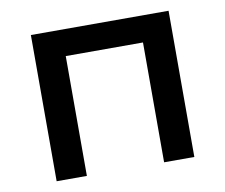

<svg xmlns="http://www.w3.org/2000/svg" viewBox="-64 -610 807 688"><g transform="rotate(-10 339.5 -266.0)"><path d="M89 0V-532H590V0H480V-436H199V0Z"/></g></svg>

Font: Argentum Sans
Style: Regular
Weight: 400
Designer: Julieta Ulanovsky, Owen Earl, Chris M. Simpson, Rasmus Andersson, Cristiano Sobral
Foundry: The Argentum Sans Project Authors
Version: Version 3.135; ttfautohint (v1.8.4.7-5d5b-dirty)